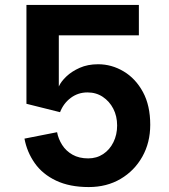

<svg xmlns="http://www.w3.org/2000/svg" viewBox="-20 -750 682 777"><path d="M339 7Q262 7 207 -19Q152 -45 120.5 -90Q89 -135 79 -189L211 -215Q216 -188 231.5 -163.5Q247 -139 273.5 -124Q300 -109 337 -109Q371 -109 397.5 -126.5Q424 -144 439 -174.5Q454 -205 454 -242Q454 -280 438.5 -310Q423 -340 396 -358Q369 -376 334 -376Q296 -376 266.5 -354Q237 -332 223 -296L87 -330V-730H542V-607H218V-400Q227 -420 248.5 -440.5Q270 -461 302.5 -475.5Q335 -490 377 -490Q432 -490 480.5 -461Q529 -432 558.5 -377.5Q588 -323 588 -245Q588 -173 556 -116Q524 -59 468 -26Q412 7 339 7Z"/></svg>

Font: Parkinsans SemiBold
Style: Regular
Weight: 600
Designer: Red Stone, Indian Type Foundry
Foundry: Indian Type Foundry
Version: Version 1.000